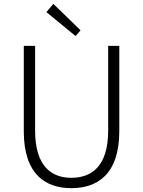

<svg xmlns="http://www.w3.org/2000/svg" viewBox="-20 -968 745 1001"><path d="M352 13C483 13 602 -55 602 -284V-729H544V-288C544 -98 455 -41 352 -41C251 -41 163 -98 163 -288V-729H104V-284C104 -55 221 13 352 13ZM374 -780 400 -810 258 -948 222 -905Z"/></svg>

Font: GenYoGothic2 TW L
Style: Regular
Weight: 300
Version: Version 2.100;PS 2.1;hotconv 16.6.51;makeotf.lib2.5.65220 DE